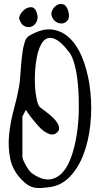

<svg xmlns="http://www.w3.org/2000/svg" viewBox="-20 -943 506 967"><path d="M92.8 -34.2Q43.9 -83 31.7 -142.6Q19.5 -202.1 25.9 -265.1Q32.2 -328.1 49.3 -390.6Q66.4 -453.1 76.2 -507.8Q80.1 -529.3 82 -559.6Q84 -589.8 86.9 -623Q89.8 -656.2 94.7 -688.5Q99.6 -720.7 110.4 -746.1Q111.3 -748 117.2 -754.4Q123 -760.7 127 -762.7Q194.3 -802.7 248 -793.5Q301.8 -784.2 340.8 -740.7Q379.9 -697.3 403.8 -627.4Q427.7 -557.6 435.5 -478Q443.4 -398.4 435.1 -316.9Q426.8 -235.4 401.4 -167.5Q376 -99.6 332.5 -53.7Q289.1 -7.8 227.5 0Q204.1 2.9 186.5 3.9Q168.9 4.9 153.3 2Q137.7 -1 123.5 -9.3Q109.4 -17.6 92.8 -34.2ZM143.6 -68.4Q192.4 -35.2 230 -39.6Q267.6 -43.9 294.9 -74.2Q322.3 -104.5 339.8 -155.3Q357.4 -206.1 366.7 -266.1Q376 -326.2 377 -390.6Q377.9 -455.1 373 -511.7Q368.2 -568.4 356.9 -612.8Q345.7 -657.2 330.1 -677.7Q293.9 -725.6 267.1 -741.2Q240.2 -756.8 220.2 -750.5Q200.2 -744.1 187 -719.2Q173.8 -694.3 166.5 -659.7Q159.2 -625 156.7 -585.4Q154.3 -545.9 156.2 -510.3Q158.2 -474.6 164.1 -446.3Q169.9 -418 177.7 -407.2Q180.7 -403.3 192.4 -394.5Q204.1 -385.7 218.8 -374.5Q233.4 -363.3 247.6 -349.6Q261.7 -335.9 270 -321.8Q278.3 -307.6 277.8 -294.9Q277.3 -282.2 261.7 -271.5Q249 -262.7 233.9 -266.6Q218.8 -270.5 203.1 -281.2Q187.5 -292 172.9 -308.6Q158.2 -325.2 145.5 -340.8Q132.8 -356.4 123.5 -370.1Q114.3 -383.8 110.4 -389.6L92.8 -356.4V-153.3Q92.8 -147.5 97.7 -135.7Q102.5 -124 109.9 -110.8Q117.2 -97.7 126 -85.9Q134.8 -74.2 143.6 -68.4ZM80.1 -839.8Q72.3 -850.6 81.1 -867.7Q89.8 -884.8 105 -896Q120.1 -907.2 137.7 -906.7Q155.3 -906.2 164.1 -881.8Q173.8 -855.5 165.5 -836.4Q157.2 -817.4 141.1 -810.1Q125 -802.7 106.9 -809.6Q88.9 -816.4 80.1 -839.8ZM243.2 -855.5Q234.4 -873 243.2 -891.1Q252 -909.2 267.6 -918Q283.2 -926.8 300.3 -920.4Q317.4 -914.1 325.2 -881.8Q331.1 -858.4 322.8 -844.2Q314.5 -830.1 299.8 -826.2Q285.2 -822.3 269 -829.1Q252.9 -835.9 243.2 -855.5Z"/></svg>

Font: Over the Rainbow
Style: Regular
Weight: 400
Designer: Kimberly Geswein
Foundry: Kimberly Geswein
Version: Version 1.002 2010